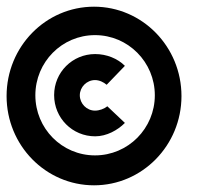

<svg xmlns="http://www.w3.org/2000/svg" viewBox="-58 -654 610 580"><path d="M-38.1 -363.8C-38.1 -214.8 80.1 -94.2 226.1 -94.2C371.6 -94.2 490.2 -214.8 490.2 -363.8C490.2 -513.2 371.6 -633.8 226.1 -633.8C80.1 -633.8 -38.1 -513.2 -38.1 -363.8ZM319.3 -282.7 266.1 -333C256.8 -325.2 242.2 -319.8 229 -319.8C204.1 -319.8 183.1 -340.8 183.1 -366.2C183.1 -391.1 204.1 -412.1 229 -412.1C242.2 -412.1 254.9 -405.8 264.2 -397.9L319.3 -455.1C297.4 -477.1 264.2 -490.7 229.5 -490.7C160.6 -490.7 105.5 -435.5 105.5 -366.7C105.5 -297.4 160.6 -242.2 229.5 -242.2C264.2 -242.2 297.4 -260.7 319.3 -282.7ZM48.8 -366.2C48.8 -466.3 128.9 -547.9 229 -547.9C329.1 -547.9 409.7 -466.3 409.7 -366.2C409.7 -266.1 329.1 -184.6 229 -184.6C128.9 -184.6 48.8 -266.1 48.8 -366.2Z"/></svg>

Font: Tuffy
Style: Bold
Weight: 700
Designer: Thatcher Ulrich, Karoly Barta, Michael Everson
Version: Version 001.270